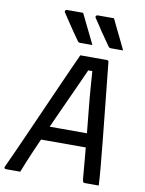

<svg xmlns="http://www.w3.org/2000/svg" viewBox="-117 -1014 817 1084"><g transform="rotate(10 292.0 -472.5)"><path d="M270 -945Q285 -914 298.5 -886.5Q312 -859 325 -832.5Q338 -806 353 -775Q339 -775 329 -775Q319 -775 308.5 -775Q298 -775 283 -775Q277 -775 273 -777.5Q269 -780 268 -783Q249 -810 236.5 -828Q224 -846 214 -861Q204 -876 193 -892.5Q182 -909 168 -930Q165 -935 168 -940Q171 -945 177 -945Q198 -945 211.5 -945Q225 -945 238.5 -945Q252 -945 270 -945ZM447 -945Q462 -914 475 -886.5Q488 -859 501.5 -832.5Q515 -806 529 -775Q515 -775 505 -775Q495 -775 484.5 -775Q474 -775 459 -775Q453 -775 449.5 -777.5Q446 -780 444 -783Q426 -810 413 -828Q400 -846 390 -861Q380 -876 369.5 -892.5Q359 -909 344 -930Q341 -935 344 -940Q347 -945 354 -945Q374 -945 388 -945Q402 -945 415 -945Q428 -945 447 -945ZM145 -279H370Q380 -279 392 -279Q404 -279 414 -279L438 -290L442 -244L445 -199H139Q135 -199 133 -200.5Q131 -202 130.5 -205Q130 -208 130 -210ZM76 0Q56 0 35.5 0Q15 0 -5 0Q-10 0 -12.5 -2Q-15 -4 -15.5 -7Q-16 -10 -14 -14Q3 -51 24 -97Q45 -143 68 -195Q91 -247 115.5 -302Q140 -357 164.5 -412.5Q189 -468 212.5 -520.5Q236 -573 257 -620Q278 -667 296 -706Q335 -706 373 -706Q411 -706 447 -706Q452 -706 454 -705Q456 -704 457.5 -701Q459 -698 459 -694Q466 -626 473.5 -554Q481 -482 488.5 -407.5Q496 -333 504 -256Q512 -179 519 -99Q521 -75 523 -50Q525 -25 526 0Q506 0 486 0Q466 0 448 0Q443 0 439.5 -1.5Q436 -3 434.5 -8.5Q433 -14 432 -24Q427 -87 421 -152Q415 -217 409 -281Q403 -345 396.5 -408Q390 -471 385.5 -531Q381 -591 377 -647L398 -630H334L362 -646Q338 -592 310 -530.5Q282 -469 251.5 -402.5Q221 -336 190.5 -268Q160 -200 130.5 -132Q101 -64 76 0Z"/></g></svg>

Font: Rec Mono Linear
Style: Italic
Weight: 400
Italic angle: -10°
Monospace: yes
Version: Version 1.085; ttfautohint (v1.8.4.7-5d5b)